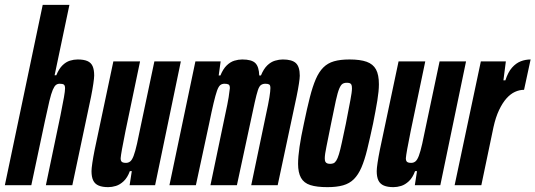

<svg xmlns="http://www.w3.org/2000/svg" viewBox="-37 -763 2206 791"><path d="M-17 0 139 -743H249L188 -453H195Q206 -480 220.5 -494Q235 -508 251 -513Q267 -518 283 -518Q308 -518 323 -511.5Q338 -505 344.5 -490.5Q351 -476 351 -452Q351 -442 347.5 -418Q344 -394 338 -364L261 0H152L212 -287Q222 -337 226.5 -362.5Q231 -388 231 -399Q231 -411 226 -414.5Q221 -418 209 -418Q200 -418 193.5 -413Q187 -408 180.5 -393Q174 -378 166.5 -347Q159 -316 148 -264L92 0Z M409 8Q385 8 369.5 1.5Q354 -5 347 -19.5Q340 -34 340 -58Q340 -69 343.5 -92.5Q347 -116 353 -146L430 -510H540L480 -223Q470 -173 465.5 -148Q461 -123 460 -111Q460 -103 462.5 -99Q465 -95 470 -93.5Q475 -92 482 -92Q492 -92 499.5 -98Q507 -104 513.5 -121Q520 -138 527.5 -171Q535 -204 546 -259L599 -510H708L602 0H497L506 -58H498Q488 -31 472.5 -16.5Q457 -2 440.5 3Q424 8 409 8Z M661 0 768 -510H872L864 -452H871Q882 -479 897 -493.5Q912 -508 928.5 -513Q945 -518 961 -518Q1000 -518 1015 -503Q1030 -488 1031 -452H1038Q1049 -479 1064 -493.5Q1079 -508 1096 -513Q1113 -518 1128 -518Q1166 -518 1182 -503Q1198 -488 1198 -451Q1198 -441 1194.5 -418Q1191 -395 1185 -366L1107 0H998L1058 -287Q1069 -337 1073 -362.5Q1077 -388 1077 -400Q1077 -412 1072 -415Q1067 -418 1056 -418Q1046 -418 1038.5 -413Q1031 -408 1025.5 -391.5Q1020 -375 1012.5 -341.5Q1005 -308 993 -251L939 0H830L890 -287Q901 -337 905 -362.5Q909 -388 910 -400Q910 -412 904.5 -415Q899 -418 888 -418Q877 -418 870 -412Q863 -406 857 -389Q851 -372 843 -338.5Q835 -305 824 -251L770 0Z M1312 8Q1268 8 1241.5 -0.5Q1215 -9 1203 -30.5Q1191 -52 1191 -88Q1191 -117 1197 -158Q1203 -199 1215 -254Q1228 -317 1239.5 -362Q1251 -407 1264 -437Q1277 -467 1295 -485Q1313 -503 1339 -510.5Q1365 -518 1403 -518Q1447 -518 1473.5 -508.5Q1500 -499 1512 -477Q1524 -455 1524 -416Q1524 -388 1517.5 -348.5Q1511 -309 1500 -254Q1487 -193 1476 -148Q1465 -103 1452 -73Q1439 -43 1421 -25Q1403 -7 1376.5 0.5Q1350 8 1312 8ZM1323 -88Q1331 -88 1337 -90.5Q1343 -93 1348.5 -101.5Q1354 -110 1359.5 -128Q1365 -146 1371.5 -176.5Q1378 -207 1388 -254Q1400 -317 1406.5 -350.5Q1413 -384 1413 -399Q1413 -410 1410.5 -414.5Q1408 -419 1403.5 -420.5Q1399 -422 1392 -422Q1381 -422 1374 -417.5Q1367 -413 1360.5 -397.5Q1354 -382 1346.5 -348Q1339 -314 1327 -254Q1315 -193 1308 -159.5Q1301 -126 1301 -111Q1301 -101 1303.5 -96.5Q1306 -92 1311 -90Q1316 -88 1323 -88Z M1584 8Q1560 8 1544.5 1.5Q1529 -5 1522 -19.5Q1515 -34 1515 -58Q1515 -69 1518.5 -92.5Q1522 -116 1528 -146L1605 -510H1715L1655 -223Q1645 -173 1640.5 -148Q1636 -123 1635 -111Q1635 -103 1637.5 -99Q1640 -95 1645 -93.5Q1650 -92 1657 -92Q1667 -92 1674.5 -98Q1682 -104 1688.5 -121Q1695 -138 1702.5 -171Q1710 -204 1721 -259L1774 -510H1883L1777 0H1672L1681 -58H1673Q1663 -31 1647.5 -16.5Q1632 -2 1615.5 3Q1599 8 1584 8Z M1836 0 1944 -510H2047L2037 -432H2045Q2056 -466 2072.5 -484.5Q2089 -503 2108.5 -510.5Q2128 -518 2149 -518L2122 -393Q2103 -393 2084.5 -384.5Q2066 -376 2049.5 -357.5Q2033 -339 2019 -309.5Q2005 -280 1996 -239L1946 0Z"/></svg>

Font: Saira UltraCondensed ExtraBold
Style: Italic
Weight: 800
Width: 1
Italic angle: -12°
Designer: Hector Gatti with collaboration of the Omnibus-Type team
Foundry: Omnibus-Type
Version: Version 1.101